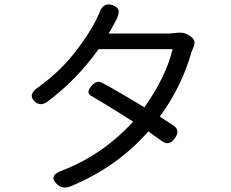

<svg xmlns="http://www.w3.org/2000/svg" viewBox="-20 -815 1040 864"><path d="M756.8 -593.8H423.8Q324.2 -455.1 193.4 -357.4Q164.1 -335.9 137.7 -356.4Q119.1 -374 124 -390.6Q128.9 -407.2 151.4 -421.9Q245.1 -489.3 311 -571.8Q377 -654.3 413.1 -726.6Q422.9 -746.1 427.7 -757.8Q443.4 -805.7 486.3 -792Q502.9 -786.1 509.8 -776.4Q516.6 -766.6 513.2 -752.9Q509.8 -739.3 504.9 -729Q500 -718.8 492.2 -705.1Q490.2 -702.1 489.3 -700.2Q486.3 -693.4 468.8 -664.1H736.3Q747.1 -664.1 767.1 -666.5Q787.1 -668.9 800.3 -667.5Q813.5 -666 827.1 -658.2L835.9 -652.3Q865.2 -633.8 850.6 -602.5Q844.7 -589.8 841.8 -581.1Q797.9 -425.8 699.2 -290Q715.8 -279.3 760.7 -250Q793 -228.5 766.6 -192.4Q741.2 -156.2 709 -179.7Q656.2 -217.8 647.5 -223.6Q505.9 -62.5 297.9 23.4Q262.7 37.1 239.3 16.6Q192.4 -24.4 260.7 -47.9Q443.4 -119.1 579.1 -267.6Q472.7 -335.9 396.5 -379.9Q377.9 -389.6 377.9 -401.4Q377.9 -413.1 392.6 -429.7Q415 -455.1 439.5 -442.4Q517.6 -400.4 629.9 -332Q726.6 -468.8 756.8 -593.8Z"/></svg>

Font: GenSenMaruGothic TW TTF Regular
Style: Regular
Weight: 400
Version: Version 1.301